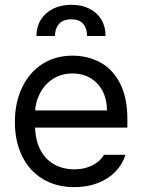

<svg xmlns="http://www.w3.org/2000/svg" viewBox="-20 -769 593 800"><path d="M42 -260.7Q42 -341.8 72.3 -404.8Q102.5 -467.8 156.7 -502.4Q210.9 -537.1 282.2 -537.1Q342.8 -537.1 394.5 -510.7Q446.3 -484.4 478.5 -424.8Q510.7 -365.2 510.7 -272.5V-237.3H100.6V-308.6H425.8Q425.8 -353.5 408.2 -388.2Q390.6 -422.9 357.9 -442.9Q325.2 -462.9 282.2 -462.9Q235.4 -462.9 200.2 -439.9Q165 -417 145.5 -378.4Q126 -339.8 126 -295.9V-248Q126 -189.5 146.5 -147.9Q167 -106.4 204.1 -85Q241.2 -63.5 290 -63.5Q320.3 -63.5 344.7 -71.8Q369.1 -80.1 386.2 -93.3Q403.3 -106.4 413.1 -124H502.9Q490.2 -84 460.9 -53.7Q431.6 -23.4 387.7 -6.3Q343.8 10.7 290 10.7Q214.8 10.7 158.7 -22.9Q102.5 -56.6 72.3 -118.2Q42 -179.7 42 -260.7ZM277.3 -749Q321.3 -749 353.5 -732.4Q385.7 -715.8 402.8 -686.5Q419.9 -657.2 419.9 -619.1H342.8Q342.8 -650.4 326.7 -669.4Q310.5 -688.5 277.3 -688.5Q242.2 -688.5 225.6 -668.9Q209 -649.4 209 -619.1H131.8Q131.8 -657.2 149.9 -686.5Q168 -715.8 200.7 -732.4Q233.4 -749 277.3 -749Z"/></svg>

Font: Pretendard JP Variable
Style: Regular
Weight: 400
Designer: Base glyphs from Inter by Rasmus Andersson; Hangul glyphs from Noto Sans CJK(Source Han Sans) by Jang Soo-young and Kang
Foundry: Kil Hyung-jin
Version: Version 1.307;Glyphs 3.2 (3192)